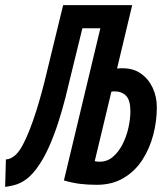

<svg xmlns="http://www.w3.org/2000/svg" viewBox="-65 -713 645 748"><path d="M-45 15 -42 -92Q-33 -92 -23.5 -96.5Q-14 -101 -6 -108Q9 -121 23 -147Q37 -173 50.5 -207.5Q64 -242 76 -280Q88 -318 98 -355Q108 -392 115 -422L181 -693H450L391 -446Q396 -447 402.5 -447Q409 -447 414 -447Q455 -447 484.5 -426Q514 -405 530 -370.5Q546 -336 546 -295Q546 -241 532 -187.5Q518 -134 489.5 -90Q461 -46 416.5 -19.5Q372 7 312 7Q278 7 248.5 3.5Q219 0 184 -10L326 -603H256L208 -407Q201 -376 189.5 -331Q178 -286 162 -236Q146 -186 125 -139Q104 -92 77 -55.5Q50 -19 17 -2Q4 5 -12.5 9Q-29 13 -45 15ZM323 -83Q353 -83 375.5 -102.5Q398 -122 413 -152Q428 -182 435.5 -216Q443 -250 443 -279Q443 -323 426 -340Q409 -357 382 -357Q379 -357 376 -357Q373 -357 369 -356L304 -85Q309 -84 314 -83.5Q319 -83 323 -83Z"/></svg>

Font: Ubuntu Sans Mono
Style: Bold Italic
Weight: 700
Italic angle: -13.5°
Monospace: yes
Designer: Dalton Maag Ltd
Foundry: Dalton Maag Ltd
Version: Version 1.006